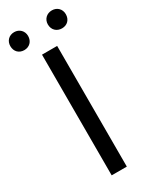

<svg xmlns="http://www.w3.org/2000/svg" viewBox="-253 -960 801 1010"><g transform="rotate(-30 147.5 -454.5)"><path d="M101 0H193V-733H101ZM33 -800C64 -800 87 -822 87 -855C87 -886 64 -909 33 -909C1 -909 -21 -886 -21 -855C-21 -822 1 -800 33 -800ZM262 -800C294 -800 316 -822 316 -855C316 -886 294 -909 262 -909C230 -909 207 -886 207 -855C207 -822 230 -800 262 -800Z"/></g></svg>

Font: Source Han Sans KR
Style: Regular
Weight: 400
Designer: Ryoko NISHIZUKA 西塚涼子 (kana, bopomofo & ideographs); Paul D. Hunt (Latin, Greek & Cyrillic); Sandoll Communications 산돌커뮤니
Foundry: Adobe
Version: Version 2.004;hotconv 1.0.118;makeotfexe 2.5.65603